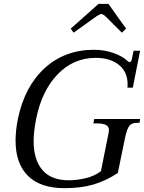

<svg xmlns="http://www.w3.org/2000/svg" viewBox="-20 -969 749 999"><path d="M348 -820 493 -949H544L636 -820L614 -799L528 -885Q522 -889 517 -892.5Q512 -896 508 -896Q500 -896 483 -885L363 -799ZM61 -237Q61 -289 73 -350Q108 -519 212.5 -614.5Q317 -710 470 -710Q523 -710 571 -693Q619 -676 644 -651Q649 -646 654 -646Q663 -646 666 -661L675 -705H709L671 -513H643L644 -529Q644 -596 598 -632Q552 -668 479 -668Q362 -668 279.5 -582Q197 -496 168 -350Q155 -283 155 -235Q155 -138 200.5 -84.5Q246 -31 338 -31Q379 -31 424.5 -41.5Q470 -52 505 -78L545 -277Q547 -287 547 -291Q547 -310 531.5 -318.5Q516 -327 483 -327H466L470 -350H709L706 -330H694Q665 -330 652.5 -313.5Q640 -297 630 -249L593 -69Q533 -29 468 -9.5Q403 10 315 10Q190 10 125.5 -54Q61 -118 61 -237Z"/></svg>

Font: Taviraj
Style: Italic
Weight: 400
Italic angle: -12°
Designer: Katatrad Team
Foundry: CadsonDemak
Version: Version 1.001